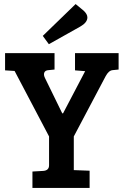

<svg xmlns="http://www.w3.org/2000/svg" viewBox="-20 -927 610 947"><path d="M222 -112V-254L52 -577L5 -580V-665H249V-584L219 -581Q203 -580 198.5 -569Q194 -558 202 -542L287 -368H291L400 -576L350 -580V-665H565V-584L535 -581Q516 -579 501 -551L344 -254V-88L422 -85V0H140V-81L193 -84Q222 -86 222 -112ZM191 -750 353 -907 393 -874Q411 -857 411 -841Q411 -816 376 -796L221 -709Z"/></svg>

Font: Bree Serif
Style: Regular
Weight: 400
Designer: Veronika Burian, Jos Scaglione
Foundry: TypeTogether
Version: Version 1.002